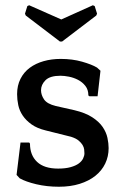

<svg xmlns="http://www.w3.org/2000/svg" viewBox="-20 -699 467 730"><path d="M263 -280Q305 -270 331 -253Q357 -236 370.5 -216Q384 -196 388.5 -175Q393 -154 393 -136Q393 -104 380 -77Q367 -50 342.5 -30.5Q318 -11 283 0Q248 11 204 11Q158 11 118 1.5Q78 -8 55 -21L43 -34L58 -157H91L94 -153Q94 -109 121 -83.5Q148 -58 201 -58Q229 -58 248.5 -63.5Q268 -69 279.5 -77.5Q291 -86 296 -96.5Q301 -107 301 -116Q301 -123 300 -131Q299 -139 294 -147.5Q289 -156 279 -164.5Q269 -173 250 -179L154 -203Q121 -211 100 -226Q79 -241 66.5 -259.5Q54 -278 49.5 -299Q45 -320 45 -341Q45 -374 58 -399.5Q71 -425 93.5 -441.5Q116 -458 146 -466.5Q176 -475 211 -475Q255 -475 292 -464.5Q329 -454 349 -442L362 -430L351 -333H320L316 -336Q316 -358 304.5 -372.5Q293 -387 276.5 -395.5Q260 -404 242 -407.5Q224 -411 210 -411Q170 -411 153 -394Q136 -377 136 -356Q136 -338 147.5 -321Q159 -304 192 -296ZM208 -541 78 -640 75 -647 84 -676 91 -679 213 -625 333 -679 340 -676 349 -647 346 -640 216 -541Z"/></svg>

Font: QuattrocentoBold
Style: Bold
Weight: 700
Designer: Pablo Impallari
Foundry: Pablo Impallari, Igino Marini, Branda Gallo
Version: Version 2.000